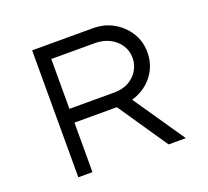

<svg xmlns="http://www.w3.org/2000/svg" viewBox="-120 -848 1077 995"><g transform="rotate(-20 418.5 -350.0)"><path d="M150 0V-700H486Q548 -700 598 -671.5Q648 -643 678 -595Q708 -547 708 -487Q708 -425 677.5 -376.5Q647 -328 595 -300.5Q543 -273 479 -273H228V0ZM648 0 438 -308 515 -333 743 0ZM228 -349H477Q520 -349 553.5 -367Q587 -385 606.5 -416.5Q626 -448 626 -486Q626 -526 605 -557Q584 -588 549 -606Q514 -624 469 -624H228Z"/></g></svg>

Font: Lexend Giga Light
Style: Regular
Weight: 300
Version: Version 1.007